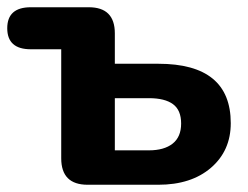

<svg xmlns="http://www.w3.org/2000/svg" viewBox="-21 -510 685 530"><path d="M221 0Q148 0 148 -73V-374H64Q-1 -374 -1 -432Q-1 -490 64 -490H224Q296 -490 296 -418V-334H416Q616 -334 616 -170Q616 -94 561.5 -47Q507 0 416 0ZM296 -95H390Q432 -95 455.5 -113.5Q479 -132 479 -169Q479 -206 456.5 -222.5Q434 -239 390 -239H296Z"/></svg>

Font: Chiron GoRound TC
Style: Bold
Weight: 700
Designer: Ryoko NISHIZUKA 西塚涼子 (kana, bopomofo & ideographs); Paul D. Hunt (Latin, Greek & Cyrillic); Sandoll Communications 산돌커뮤니
Foundry: Adobe
Version: Version 1.000;hotconv 1.1.1;makeotfexe 2.6.0